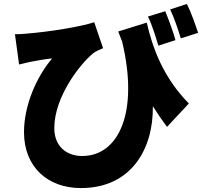

<svg xmlns="http://www.w3.org/2000/svg" viewBox="-20 -875 1040 976"><path d="M987 -708C974 -748 952 -811 930 -855L845 -827C866 -783 885 -726 899 -680ZM872 -671C861 -712 838 -774 820 -818L732 -791C754 -746 770 -692 785 -643ZM581 -715C588 -697 594 -680 601 -663C687 -303 583 -82 398 -82C319 -82 256 -130 256 -224C256 -381 385 -549 456 -606C471 -616 489 -624 504 -630L459 -762C390 -739 229 -713 114 -704C95 -702 75 -701 56 -701L77 -547C101 -553 116 -557 137 -561C170 -568 214 -575 245 -578C166 -485 102 -340 102 -203C102 -27 222 81 391 81C649 81 760 -120 757 -335C781 -297 805 -262 829 -230L940 -349C808 -483 755 -634 726 -760Z"/></svg>

Font: Noto Sans CJK JP Black
Style: Regular
Weight: 900
Designer: Ryoko NISHIZUKA (kana & ideographs); Paul D. Hunt (Latin, Greek & Cyrillic); Wenlong ZHANG (bopomofo); Sandoll Communica
Foundry: Adobe Systems Incorporated
Version: Version 1.004;PS 1.004;hotconv 1.0.82;makeotf.lib2.5.63406